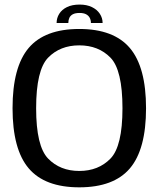

<svg xmlns="http://www.w3.org/2000/svg" viewBox="-20 -806 695 831"><path d="M323 4.8Q472.2 4.8 542.2 -77.3Q612.1 -159.5 612.1 -337.5Q612.1 -515.4 542.2 -598Q472.2 -680.6 323 -680.6Q173.7 -680.6 104 -598.3Q34.3 -515.9 34.3 -337.5Q34.3 -159.5 104.3 -77.3Q174.2 4.8 323 4.8ZM323 -66.1Q240.3 -66.1 188.3 -119.6Q136.4 -173 136.4 -337.5Q136.4 -503.2 188.3 -556.5Q240.3 -609.7 323 -609.7Q406.1 -609.7 458.1 -556.5Q510.1 -503.2 510.1 -337.5Q510.1 -173 458.1 -119.6Q406.1 -66.1 323 -66.1ZM324.8 -786.2Q292.2 -786.2 270 -775.4Q247.8 -764.6 236.4 -746.3Q225 -728 225 -706.5H275.7Q275.7 -718.9 280.2 -728.8Q284.7 -738.6 295.3 -744.3Q305.9 -749.9 324.8 -749.9Q341.6 -749.9 352.3 -744.4Q363 -738.8 368.3 -729Q373.5 -719.1 373.5 -706.5H424.1Q424.1 -728 412.1 -746.3Q400.1 -764.6 377.8 -775.4Q355.4 -786.2 324.8 -786.2Z"/></svg>

Font: Anybody Thin
Style: Regular
Weight: 100
Designer: Tyler Finck
Foundry: Etcetera Type Company
Version: Version 1.114;gftools[0.9.25]